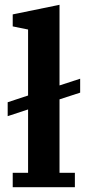

<svg xmlns="http://www.w3.org/2000/svg" viewBox="-20 -780 367 800"><path d="M33 -60H97V-324L12 -296V-354L97 -382V-657L33 -670V-720L228 -760V-424L314 -452V-394L228 -366V-60H292V0H33Z"/></svg>

Font: IBM Plex Serif SmBld
Style: Regular
Weight: 600
Designer: Mike Abbink, Paul van der Laan, Pieter van Rosmalen
Foundry: Bold Monday
Version: Version 3.001